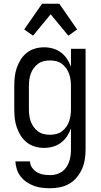

<svg xmlns="http://www.w3.org/2000/svg" viewBox="-20 -780 540 1023"><path d="M248 223Q226 223 204 220.5Q182 218 161.5 210.5Q141 203 122.5 190.5Q104 178 90.5 161Q77 144 70 123Q63 102 62 80H140Q140 98 151 113.5Q162 129 177.5 138Q193 147 211 150Q229 153 248 153Q264 153 280.5 148.5Q297 144 310.5 134.5Q324 125 333.5 111Q343 97 348.5 81Q354 65 356 48.5Q358 32 358 15V-96Q350 -73 336.5 -53Q323 -33 304 -19Q285 -5 262 1.5Q239 8 215 8Q190 8 166 1Q142 -6 122.5 -21.5Q103 -37 90 -58Q77 -79 69 -102.5Q61 -126 58.5 -150.5Q56 -175 56 -200V-320Q56 -345 58.5 -369.5Q61 -394 69 -417.5Q77 -441 90 -462Q103 -483 122.5 -498.5Q142 -514 166 -521Q190 -528 215 -528Q239 -528 262 -521.5Q285 -515 304 -501Q323 -487 336.5 -467Q350 -447 358 -424V-520H436V15Q436 42 432 68.5Q428 95 417.5 119Q407 143 390 164Q373 185 350 198.5Q327 212 300.5 217.5Q274 223 248 223ZM246 -62Q263 -62 279.5 -66Q296 -70 309.5 -80Q323 -90 333 -104Q343 -118 348.5 -134Q354 -150 356 -166.5Q358 -183 358 -200V-320Q358 -337 356 -353.5Q354 -370 348.5 -386Q343 -402 333 -416Q323 -430 309.5 -440Q296 -450 279.5 -454Q263 -458 246 -458Q229 -458 212.5 -454Q196 -450 182.5 -440Q169 -430 159 -416Q149 -402 143.5 -386Q138 -370 136 -353.5Q134 -337 134 -320V-200Q134 -183 136 -166.5Q138 -150 143.5 -134Q149 -118 159 -104Q169 -90 182.5 -80Q196 -70 212.5 -66Q229 -62 246 -62ZM156 -590 109 -623 204 -760H296L391 -623L344 -590L250 -704Z"/></svg>

Font: Iosevka
Style: Regular
Weight: 400
Monospace: yes
Designer: Belleve Invis
Foundry: Belleve Invis
Version: Version 33.2.3; ttfautohint (v1.8.4)